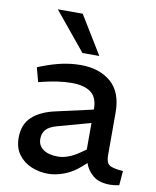

<svg xmlns="http://www.w3.org/2000/svg" viewBox="-84 -809 715 882"><g transform="rotate(10 273.0 -368.0)"><path d="M200.3 7.5Q159.6 7.5 122.6 -7.6Q85.6 -22.7 62.3 -54.1Q39 -85.4 39 -132.6Q39 -195.2 78 -230.9Q117 -266.5 188.2 -281.5L356.8 -319.4V-322.5Q356.8 -375.3 326.1 -398.8Q295.3 -422.3 236.3 -422.3Q203 -422.3 169.2 -417.1Q135.5 -411.9 107.3 -405.1L82.9 -399L65.2 -465.6L89.9 -475.2Q136.1 -492.9 178.5 -501.8Q221 -510.6 263.2 -510.6Q349.7 -510.6 403.7 -464.6Q457.6 -418.7 457.6 -323.5V-123Q457.6 -90.7 472.9 -79.4Q488.2 -68.1 537.5 -64.6L532.1 2.3Q522 4.7 510.7 6.1Q499.4 7.5 489.6 7.5Q438.9 7.5 410.6 -15.5Q382.2 -38.5 370.7 -72.5L347.7 -52Q314.5 -22.3 275.1 -7.4Q235.8 7.5 200.3 7.5ZM231.6 -78.2Q254.8 -78.2 280.1 -87.7Q305.4 -97.1 330.8 -115L356.8 -133.2V-256.9L203.5 -214.6Q166.8 -204.5 152.3 -187.1Q137.9 -169.7 137.9 -144.8Q137.9 -112.9 162.9 -95.5Q187.9 -78.2 231.6 -78.2ZM260.1 -566.3 113.9 -744.3H230L338.8 -566.3Z"/></g></svg>

Font: REM Medium
Style: Regular
Weight: 500
Designer: Octavio Pardo
Foundry: Ashler Design
Version: Version 1.005;gftools[0.9.28]